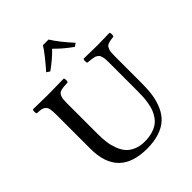

<svg xmlns="http://www.w3.org/2000/svg" viewBox="-244 -1015 1161 1161"><g transform="rotate(-45 336.5 -434.5)"><path d="M181.2 -522.9V-266.1Q181.2 -228 185.1 -196.3Q189 -164.6 200.4 -132.8Q211.9 -101.1 230.2 -79.3Q248.5 -57.6 279.3 -44.2Q310.1 -30.8 351.1 -30.8Q386.2 -30.8 414.3 -38.8Q442.4 -46.9 461.4 -59.8Q480.5 -72.8 494.4 -92.8Q508.3 -112.8 515.9 -132.8Q523.4 -152.8 528.1 -179.4Q532.7 -206.1 533.9 -227.8Q535.2 -249.5 535.2 -276.9V-522.9Q535.2 -538.6 534.4 -549.8Q533.7 -561 531 -570.3Q528.3 -579.6 525.9 -585.4Q523.4 -591.3 516.8 -596.2Q510.3 -601.1 505.4 -603.5Q500.5 -606 489 -608.2Q477.5 -610.4 468.8 -611.3Q460 -612.3 442.9 -613.8Q438.5 -618.2 438.5 -630.4Q438.5 -642.6 442.9 -647Q534.7 -645 561 -645Q587.9 -645 664.1 -647Q668.5 -642.6 668.5 -630.4Q668.5 -618.2 664.1 -613.8Q646 -611.8 637.2 -610.4Q628.4 -608.9 617.7 -605Q606.9 -601.1 602.5 -595.7Q598.1 -590.3 593.8 -580.6Q589.4 -570.8 588.1 -557.1Q586.9 -543.5 586.9 -522.9V-294.9Q586.9 -238.8 580.1 -194.6Q573.2 -150.4 555.4 -111.1Q537.6 -71.8 509 -45.9Q480.5 -20 435.3 -5.1Q390.1 9.8 330.1 9.8Q86.9 9.8 86.9 -232.9V-522.9Q86.9 -554.7 83.7 -572Q80.6 -589.4 70.3 -598.4Q60.1 -607.4 47.9 -609.9Q35.6 -612.3 9.8 -613.8Q5.4 -618.2 5.4 -630.4Q5.4 -642.6 9.8 -647Q91.8 -645 132.8 -645Q179.2 -645 272.9 -647Q277.3 -642.6 277.3 -630.4Q277.3 -618.2 272.9 -613.8Q251 -612.8 239 -611.8Q227.1 -610.8 215.1 -607.4Q203.1 -604 198 -598.6Q192.9 -593.3 188.2 -582.8Q183.6 -572.3 182.4 -558.3Q181.2 -544.4 181.2 -522.9ZM225.1 -749Q298.3 -832.5 327.1 -878.9H375Q409.2 -823.2 477.1 -749L456.1 -734.9Q396.5 -777.3 351.1 -824.2Q307.6 -778.8 246.1 -734.9Z"/></g></svg>

Font: Common Serif News
Style: Regular
Weight: 450
Designer: Philipp H. Poll, Khaled Hosny
Foundry: Stefan Peev, Context Ltd.
Version: Version 1.026